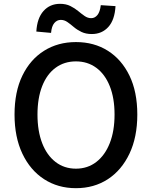

<svg xmlns="http://www.w3.org/2000/svg" viewBox="-20 -970 794 1004"><path d="M377 14Q283 14 210.5 -33Q138 -80 97 -166.5Q56 -253 56 -371Q56 -490 97 -574.5Q138 -659 210.5 -704.5Q283 -750 377 -750Q472 -750 544 -704.5Q616 -659 657 -574.5Q698 -490 698 -371Q698 -253 657 -166.5Q616 -80 544 -33Q472 14 377 14ZM377 -88Q438 -88 483.5 -123Q529 -158 554 -221.5Q579 -285 579 -371Q579 -457 554 -519.5Q529 -582 483.5 -615.5Q438 -649 377 -649Q316 -649 270.5 -615.5Q225 -582 200.5 -519.5Q176 -457 176 -371Q176 -285 200.5 -221.5Q225 -158 270.5 -123Q316 -88 377 -88ZM460 -792Q429 -792 406 -803Q383 -814 365.5 -829Q348 -844 332 -855Q316 -866 298 -866Q278 -866 264 -849.5Q250 -833 247 -798L170 -805Q174 -875 207.5 -912.5Q241 -950 294 -950Q325 -950 348 -938.5Q371 -927 389 -912Q407 -897 423 -886Q439 -875 457 -875Q476 -875 489.5 -891.5Q503 -908 507 -943L584 -938Q580 -866 546.5 -829Q513 -792 460 -792Z"/></svg>

Font: Noto Sans TC Thin Medium
Style: Regular
Weight: 500
Version: Version 2.004-H2;hotconv 1.0.118;makeotfexe 2.5.65603